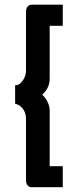

<svg xmlns="http://www.w3.org/2000/svg" viewBox="-20 -760 333 811"><path d="M189.9 -650.9V-426.8Q189.9 -388.7 158.2 -359.9Q172.9 -346.7 181.4 -328.4Q189.9 -310.1 189.9 -293V-58.1H245.1V30.8H112.8Q104.5 30.8 97.2 23.7Q89.8 16.6 89.8 1V-258.8Q89.8 -282.7 76.7 -300.3Q63.5 -317.9 43.9 -321.8V-399.9Q63.5 -399.9 76.7 -420.2Q89.8 -440.4 89.8 -460.9V-710Q89.8 -726.1 97.4 -733.2Q105 -740.2 112.8 -740.2H245.1V-650.9Z"/></svg>

Font: Rawline SemiBold
Style: Regular
Weight: 600
Designer: Matt McInerney, Pablo Impallari, Rodrigo Fuenzalida
Foundry: Matt McInerney, Pablo Impallari, Rodrigo Fuenzalida
Version: Version 4.020;PS 004.020;hotconv 1.0.88;makeotf.lib2.5.64775